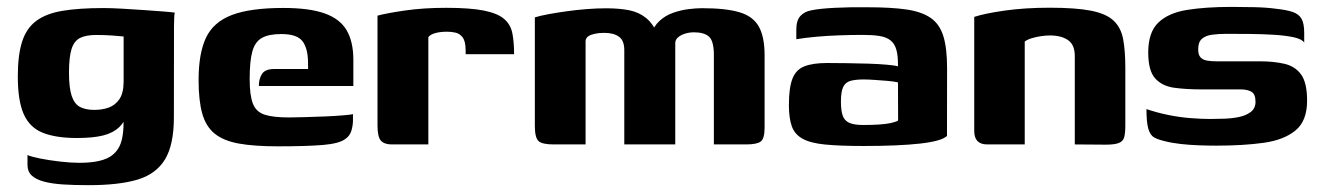

<svg xmlns="http://www.w3.org/2000/svg" viewBox="-20 -425 3886 565"><path d="M241.2 119.9Q198.9 119.9 165.6 117.8Q132.3 115.6 109 109.3Q85.8 103.1 73.3 91.4Q60.9 79.7 60.9 60.8Q60.9 55.4 60.9 45.3Q60.9 35.3 60.9 31.2Q71.4 36.1 97.9 41.4Q124.4 46.7 156.3 50.4Q188.2 54.1 213.1 54.1Q270.7 54.1 299.7 38.5Q328.7 22.9 337.8 -11.3Q346.8 -45.6 341.7 -100.1L359.2 -98.3Q348.5 -67.8 330.6 -50.7Q312.7 -33.6 282.9 -26.2Q253.1 -18.9 206.6 -18.9Q144.4 -18.9 105.9 -34.3Q67.4 -49.7 49.9 -89Q32.4 -128.3 32.4 -200.2Q32.4 -262.1 44.8 -301.6Q57.2 -341.1 86 -363Q114.9 -384.9 163.4 -393.1Q212 -401.3 285.1 -401.3Q306.8 -401.3 338.9 -399.5Q370.9 -397.6 403.4 -395.4Q435.8 -393.2 460.9 -391.2Q486 -389.2 494.3 -387.9Q493.3 -385.3 492.7 -374.1Q492 -362.9 492 -348.4Q492 -333.8 492 -318.5L491.7 -79.8Q491.7 1.1 465.4 44.3Q439.1 87.4 384.2 103.7Q329.4 119.9 241.2 119.9ZM257.7 -101.6Q280.3 -101.6 299.5 -108.3Q318.7 -115.1 331.1 -132.8Q343.5 -150.6 343.8 -184.2V-317.6Q336.2 -318.6 313 -320.3Q289.8 -322.1 263.5 -322.1Q233.1 -322.1 215.7 -313.4Q198.2 -304.8 190.6 -280.9Q183 -257 183 -211.1Q183 -166.6 191 -142.7Q199 -118.9 215.6 -110.2Q232.2 -101.6 257.7 -101.6Z M797.8 5.6Q728.3 5.6 683 -2.5Q637.7 -10.7 611.7 -31.8Q585.8 -52.9 575.1 -91Q564.4 -129.1 564.4 -189.7Q564.4 -267.6 586.1 -313.8Q607.8 -360 662.2 -380.8Q716.6 -401.6 814 -401.6Q890.3 -401.6 935.3 -385.6Q980.3 -369.6 1000.1 -335.9Q1019.8 -302.1 1019.8 -249.3V-171.9H741.7Q741.7 -193.4 751.2 -207.7Q760.7 -221.9 786.6 -221.9H886.7L886.4 -243.2Q885.7 -284.2 869.5 -304.5Q853.3 -324.8 807.8 -324.8Q770.6 -324.8 750.5 -313.3Q730.3 -301.9 722.5 -273.4Q714.7 -245 714.7 -192.4Q714.7 -144.3 724.2 -120Q733.7 -95.7 758.6 -87.6Q783.6 -79.4 830.2 -79.4Q847.4 -79.4 876.3 -80.3Q905.2 -81.1 935.8 -82.3Q966.5 -83.6 989.8 -85.6Q1013.2 -87.5 1018.7 -89.1V-70.7Q1018.7 -56.8 1014.3 -41.2Q1009.8 -25.5 996.7 -16.4Q978.5 -2.4 930.3 1.6Q882.1 5.6 797.8 5.6Z M1240.5 0H1132.7Q1110.9 0 1100.9 -11.1Q1090.9 -22.1 1090.9 -55.2V-379Q1118.5 -386.4 1172.5 -394.2Q1226.4 -402 1292.9 -402Q1363 -402 1403.5 -394Q1443.9 -385.9 1463.1 -369.6Q1482.4 -353.3 1487.6 -327.6Q1492.8 -301.9 1492.8 -265.6H1350.4L1350.1 -279.6Q1349.8 -303.9 1341.4 -315Q1333 -326 1320.8 -328.9Q1308.7 -331.7 1295.6 -331.7Q1276.4 -331.7 1261.5 -327.8Q1246.5 -323.8 1240.5 -315.8Z M1608.8 0Q1575.1 0 1564.5 -10.2Q1553.9 -20.5 1553.9 -54.6V-373.9Q1568.9 -378.6 1593.2 -383.1Q1617.5 -387.6 1646.6 -391.7Q1675.7 -395.8 1706.1 -398.2Q1736.6 -400.6 1763.3 -400.6Q1802.9 -400.6 1831.8 -394.8Q1860.6 -388.9 1881.4 -371.9Q1902.3 -354.9 1916.4 -321.4L1895 -322.1Q1903.7 -347.9 1921 -363.7Q1938.3 -379.6 1960.9 -387.4Q1983.5 -395.3 2005.9 -398.1Q2028.3 -400.9 2045.8 -400.9Q2115.2 -400.9 2155.2 -389.2Q2195.3 -377.6 2212.7 -347.3Q2230 -317.1 2230 -261.8V-49.8Q2230 -17.3 2218.8 -8.7Q2207.5 0 2175.7 0H2080.7Q2080.7 -66.7 2080.7 -133.3Q2080.7 -199.9 2080.7 -266.7Q2080 -306.1 2065.5 -318Q2051 -329.9 2022.1 -329.9Q2008.4 -329.9 1995.9 -326Q1983.3 -322.1 1975.2 -315Q1967.1 -308 1967.1 -298.2V0H1817.1V-277.6Q1817.1 -305.2 1801.8 -316.7Q1786.4 -328.3 1757.8 -328.3Q1742.2 -328.3 1730.2 -325.6Q1718.1 -323 1711.2 -318.3Q1704.2 -313.5 1703.2 -305V0Z M2521.2 4.6Q2451.3 4.6 2407.9 0.3Q2364.6 -3.9 2341.5 -16.9Q2318.3 -29.8 2309.9 -53.8Q2301.5 -77.8 2301.5 -115.9Q2301.5 -166.9 2312 -193.6Q2322.4 -220.2 2347.3 -229.9Q2372.2 -239.6 2413.8 -239.6Q2439.5 -239.6 2471.8 -239.1Q2504.1 -238.6 2535.4 -237.7Q2566.8 -236.7 2590.6 -234.5Q2614.5 -232.4 2622.5 -229.7Q2622.9 -260.6 2617.7 -278.8Q2612.5 -297.1 2600 -306.6Q2587.6 -316.1 2567.6 -319.2Q2547.7 -322.3 2518.8 -322.3Q2484.5 -322.3 2449.6 -321Q2414.6 -319.8 2382.4 -316.9Q2350.2 -314 2323.3 -309.6V-337.9Q2323.3 -364.5 2335.1 -377.8Q2346.9 -391 2367.8 -394.7Q2391 -399.7 2436.3 -402Q2481.5 -404.3 2534.5 -403.6Q2602.4 -403.6 2647.5 -397.1Q2692.5 -390.5 2718.8 -372.2Q2745.1 -354 2756.1 -318.4Q2767 -282.7 2767 -224.3L2766.7 -25Q2750.8 -9.6 2687.5 -2.5Q2624.2 4.6 2521.2 4.6ZM2520.5 -57.2Q2547.5 -57.2 2567.5 -58.6Q2587.4 -60 2601.2 -62.9Q2615 -65.8 2622.9 -70.3L2622.5 -182.5Q2612.5 -185.1 2592.7 -186.9Q2572.9 -188.7 2553.1 -189.9Q2533.3 -191.2 2521.7 -191.2Q2498 -191.2 2482.9 -187.1Q2467.8 -183 2461.2 -168.9Q2454.6 -154.9 2454.6 -125.9Q2454.6 -100.6 2459.6 -85.4Q2464.7 -70.2 2478.8 -63.7Q2492.9 -57.2 2520.5 -57.2Z M2885 0Q2846.9 0 2846.9 -39.5V-375.3Q2877.3 -385.4 2936.9 -393.9Q2996.5 -402.3 3068.7 -402.3Q3145.6 -402.3 3190.2 -393.6Q3234.8 -384.9 3256.7 -364.5Q3278.5 -344.1 3285 -310.2Q3291.5 -276.3 3291.5 -225.2V-56Q3291.5 -34.1 3288.3 -21.6Q3285 -9.2 3272.6 -4.3Q3260.1 0.7 3233.8 0.7L3142.8 0V-259.9Q3142.8 -293.2 3123 -306.9Q3103.1 -320.7 3069.4 -320.7Q3057.4 -320.7 3043.3 -318.6Q3029.3 -316.4 3016.5 -312.7Q3003.7 -308.9 2995.5 -302.8V0Z M3559.2 3.6Q3535.2 3.6 3507.9 2.6Q3480.7 1.6 3454.2 -1.3Q3427.7 -4.3 3406.3 -9.9Q3387.9 -14.2 3376.4 -20.5Q3365 -26.8 3359.3 -45.6Q3353.7 -64.3 3353.7 -104Q3384.8 -93.4 3417.8 -86.7Q3450.8 -80 3482.5 -77.5Q3514.3 -74.9 3541.3 -74.9Q3559.7 -74.9 3582.4 -75.7Q3605.1 -76.4 3626 -80.7Q3646.9 -85 3660.8 -95.7Q3674.6 -106.4 3674.6 -125.3Q3674.6 -147.7 3662.9 -154.8Q3651.2 -161.9 3631 -161.9H3516.7Q3471.3 -161.9 3435.6 -166.7Q3399.9 -171.6 3379.4 -194.2Q3358.9 -216.8 3358.9 -270.7Q3358.9 -329.7 3388.4 -358.3Q3417.9 -386.9 3472.8 -395.8Q3527.7 -404.7 3604.7 -404.7Q3633 -404.7 3670.4 -403.9Q3707.9 -403.1 3735.8 -399.1Q3767 -395.8 3784.8 -389.5Q3802.5 -383.2 3810.2 -369.5Q3817.9 -355.7 3817.9 -328V-299.6Q3811.7 -309.9 3787.2 -315.3Q3762.7 -320.6 3728.4 -322.7Q3694 -324.8 3656.6 -325.1Q3619.2 -325.4 3587.2 -325.4Q3565 -325.4 3546.4 -322.8Q3527.8 -320.3 3516.8 -310.7Q3505.9 -301.2 3505.9 -280Q3505.9 -263.6 3512.8 -256.2Q3519.7 -248.8 3531.8 -246.7Q3543.9 -244.6 3559 -244.6H3686.2Q3728.4 -244.6 3760 -237.2Q3791.6 -229.8 3809 -205.4Q3826.4 -181 3826.4 -128.8Q3826.4 -69.1 3792.3 -41.1Q3758.2 -13 3698.2 -4.7Q3638.3 3.6 3559.2 3.6Z"/></svg>

Font: Genos Thin
Style: Regular
Weight: 100
Designer: Robert E. Leuschke
Foundry: Robert E. Leuschke
Version: Version 1.010